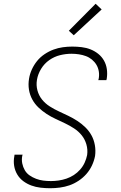

<svg xmlns="http://www.w3.org/2000/svg" viewBox="-20 -990 640 1018"><path d="M246 8Q220 8 194.5 5Q169 2 146 -6.5Q123 -15 103.5 -29.5Q84 -44 71.5 -65Q59 -86 55 -111Q51 -136 56 -162L57 -170H100Q100 -169 99 -167Q98 -165 98 -164Q94 -143 98 -123.5Q102 -104 111.5 -87.5Q121 -71 137 -60Q153 -49 171.5 -42Q190 -35 209.5 -32.5Q229 -30 250 -30Q270 -30 291 -33Q312 -36 332.5 -43Q353 -50 371.5 -62Q390 -74 405 -91Q420 -108 429 -128Q438 -148 442 -168Q446 -197 438 -224.5Q430 -252 413 -273Q396 -294 373 -309Q350 -324 325 -336Q300 -348 275 -359.5Q250 -371 227 -386Q204 -401 184 -420Q164 -439 151 -463Q138 -487 133.5 -515Q129 -543 134 -573Q138 -598 149 -622Q160 -646 176.5 -666.5Q193 -687 216 -702.5Q239 -718 263.5 -727Q288 -736 313 -739.5Q338 -743 363 -743Q388 -743 413 -740Q438 -737 460.5 -728Q483 -719 501.5 -704Q520 -689 531.5 -668.5Q543 -648 546.5 -623.5Q550 -599 546 -573L544 -565H501Q501 -566 502 -568Q503 -570 503 -571Q507 -591 504 -610.5Q501 -630 491.5 -646Q482 -662 467.5 -674Q453 -686 435.5 -692.5Q418 -699 398.5 -702Q379 -705 359 -705Q329 -705 298.5 -697.5Q268 -690 241.5 -671.5Q215 -653 198 -625Q181 -597 176 -567Q171 -538 178.5 -510.5Q186 -483 203 -462Q220 -441 243.5 -426Q267 -411 292 -399.5Q317 -388 342 -376Q367 -364 390 -349Q413 -334 432.5 -315Q452 -296 465 -272.5Q478 -249 483 -220.5Q488 -192 484 -163Q479 -137 467.5 -112.5Q456 -88 438 -67.5Q420 -47 396.5 -31.5Q373 -16 348.5 -7.5Q324 1 298 4.5Q272 8 246 8ZM371 -803 345 -827 487 -970 519 -940Z"/></svg>

Font: Iosevka Aile XLt Obl
Style: Regular
Weight: 200
Italic angle: -9°
Designer: Belleve Invis
Foundry: Belleve Invis
Version: Version 31.1.0; ttfautohint (v1.8.4)